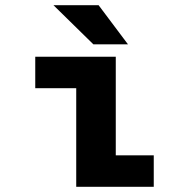

<svg xmlns="http://www.w3.org/2000/svg" viewBox="-20 -718 750 738"><path d="M425 -121H571V0H273V-379H115.5V-500H425ZM472 -547.5H339L185.5 -698H359Z"/></svg>

Font: League Mono
Style: Bold
Weight: 700
Width: 6
Designer: Tyler Finck
Foundry: The League of Moveable Type / Tyler Finck
Version: Version 2.300;RELEASE